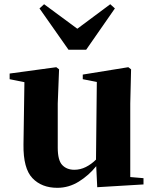

<svg xmlns="http://www.w3.org/2000/svg" viewBox="-20 -877 731 914"><path d="M390.1 -640.1H306.2L168 -836.9L189.9 -856.9L348.1 -740.2L504.9 -856.9L526.9 -836.9ZM600.1 -34.2 663.1 -28.8V1L442.9 14.2L438 -85.9Q403.3 -42.5 355.5 -12.7Q307.6 17.1 252.9 17.1Q178.2 17.1 134.3 -29.1Q90.3 -75.2 91.8 -189L96.2 -485.8L25.9 -500V-526.9L248 -557.1L261.2 -546.9L254.9 -383.8V-173.8Q254.9 -113.8 276.4 -91.3Q297.9 -68.8 334 -68.8Q362.3 -68.8 388.7 -82Q415 -95.2 437 -117.2L440.9 -486.8L374 -500V-522L590.8 -557.1L604 -546.9L600.1 -383.8Z"/></svg>

Font: Source Han Serif JP Heavy
Style: Regular
Weight: 900
Designer: Ryoko NISHIZUKA  (kana & ideographs); Frank Grießhammer (Latin, Greek & Cyrillic); Wenlong ZHANG  (bopomofo); Sandoll Co
Foundry: Adobe Systems Incorporated
Version: Version 1.001;PS 1.001;hotconv 16.6.54;makeotf.lib2.5.65590